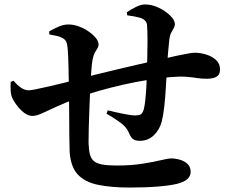

<svg xmlns="http://www.w3.org/2000/svg" viewBox="-20 -815 1040 863"><path d="M563 28Q479 28 419.5 15.5Q360 3 328.5 -32Q297 -67 293 -134Q292 -166 291.5 -209.5Q291 -253 291 -302.5Q291 -352 290 -404Q289 -459 288 -511.5Q287 -564 284 -599Q282 -620 277 -629Q272 -638 261 -644Q249 -651 233.5 -654Q218 -657 202 -660L201 -674Q220 -685 243 -695Q266 -705 287 -705Q311 -705 335 -696Q359 -687 379 -673Q399 -659 411 -644Q423 -629 423 -616Q423 -605 417.5 -597Q412 -589 406 -578Q400 -567 396 -547Q393 -530 390.5 -498Q388 -466 386 -428Q384 -382 382 -332.5Q380 -283 379 -240.5Q378 -198 378 -174Q379 -142 384 -122Q389 -102 402 -91Q415 -80 440 -75.5Q465 -71 506 -71Q569 -71 619.5 -79Q670 -87 703.5 -95Q737 -103 748 -103Q770 -103 790.5 -96.5Q811 -90 824 -77Q837 -64 837 -42Q837 -24 822.5 -10.5Q808 3 777 11Q745 19 689.5 23.5Q634 28 563 28ZM126 -294Q101 -294 75.5 -319Q50 -344 35 -375Q29 -389 28 -407.5Q27 -426 28 -447L41 -452Q57 -433 74 -421Q91 -409 110 -409Q119 -409 144.5 -414.5Q170 -420 204 -427.5Q238 -435 273 -444Q308 -453 336 -461Q368 -469 413.5 -480.5Q459 -492 508.5 -503.5Q558 -515 604.5 -526Q651 -537 684 -544Q740 -557 775 -564.5Q810 -572 828.5 -575Q847 -578 855 -578Q880 -578 906.5 -570Q933 -562 951 -545.5Q969 -529 969 -503Q969 -479 953 -470Q937 -461 909 -461Q885 -461 864 -464.5Q843 -468 814.5 -470Q786 -472 741 -468Q697 -464 643.5 -455.5Q590 -447 534.5 -434.5Q479 -422 428 -407.5Q377 -393 338 -378Q276 -355 235 -336Q194 -317 168.5 -305.5Q143 -294 126 -294ZM608 -182Q589 -182 578 -190Q567 -198 559 -219Q548 -245 519 -265.5Q490 -286 459 -304L464 -319Q501 -310 536.5 -303Q572 -296 586 -296Q603 -296 612 -300.5Q621 -305 627 -326Q631 -343 634 -374Q637 -405 638.5 -438Q640 -471 640 -492Q641 -518 642 -556.5Q643 -595 643 -634.5Q643 -674 641 -701Q640 -725 610 -735Q596 -739 582.5 -741.5Q569 -744 552 -746L550 -760Q571 -774 592.5 -784.5Q614 -795 632 -795Q663 -795 694 -780Q725 -765 745.5 -744.5Q766 -724 766 -707Q766 -697 760.5 -688Q755 -679 749 -667Q743 -655 741 -637Q738 -610 735 -574.5Q732 -539 730 -498Q728 -466 725.5 -422Q723 -378 718.5 -337Q714 -296 707 -269Q698 -233 672 -207.5Q646 -182 608 -182Z"/></svg>

Font: Noto Serif SC ExtraLight
Style: Bold
Weight: 700
Version: Version 2.002-H1;hotconv 1.1.0;makeotfexe 2.6.0